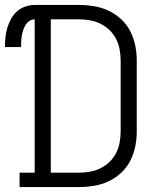

<svg xmlns="http://www.w3.org/2000/svg" viewBox="-42 -755 662 775"><path d="M37 0V-58H98V-677Q87 -677 77 -670.5Q67 -664 61 -654Q55 -644 51.5 -633Q48 -622 46 -611Q44 -600 43.5 -588.5Q43 -577 43 -565H-22Q-22 -585 -20 -604.5Q-18 -624 -12.5 -642.5Q-7 -661 2.5 -678.5Q12 -696 26.5 -709Q41 -722 60 -728.5Q79 -735 98 -735H277Q307 -735 337.5 -730Q368 -725 396 -712Q424 -699 447 -677.5Q470 -656 484 -628.5Q498 -601 504 -571Q510 -541 510 -510V-225Q510 -194 504 -164Q498 -134 484 -106.5Q470 -79 447 -57.5Q424 -36 396 -23Q368 -10 337.5 -5Q307 0 277 0ZM163 -58H277Q299 -58 321.5 -62Q344 -66 364 -76Q384 -86 400.5 -102Q417 -118 427 -138Q437 -158 441 -180.5Q445 -203 445 -225V-510Q445 -532 441 -554.5Q437 -577 427 -597Q417 -617 400.5 -633Q384 -649 364 -659Q344 -669 321.5 -673Q299 -677 277 -677H163Z"/></svg>

Font: Iosevka Etoile Light
Style: Regular
Weight: 300
Designer: Belleve Invis
Foundry: Belleve Invis
Version: Version 25.0.1; ttfautohint (v1.8.4)